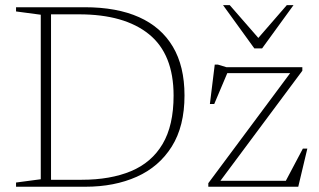

<svg xmlns="http://www.w3.org/2000/svg" viewBox="-20 -710 1214 730"><path d="M640 -346.5Q640 -504 546.5 -579.8Q453 -655.5 280.5 -655.5H141L147 -682.5H302Q424 -682.5 508.5 -644.8Q593 -607 637.2 -532.5Q681.5 -458 681.5 -347Q681.5 -230 633.2 -153Q585 -76 500 -38Q415 0 304.5 0H147L141 -26.5H290.5Q399.5 -26.5 478 -59.2Q556.5 -92 598.2 -162.5Q640 -233 640 -346.5ZM41 0V-16L135 -28.5V-654L41 -666.5V-682.5H174V0ZM772 0V-13.5L1088.5 -439L1103 -432H817L848 -441L794.5 -314.5H778L796.5 -464.5H808L841 -454.5H1129.5V-441L812 -14.5L798 -22.5H1081L1063 -15.5L1131.5 -145H1148.5L1114 0ZM972.5 -554H952L1070.5 -690.5H1096L976.5 -526H947L828 -690.5H853.5Z"/></svg>

Font: Newsreader ExtraLight
Style: Regular
Weight: 250
Designer: Hugues Gentile
Foundry: Production Type
Version: Version 1.003